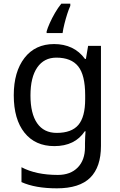

<svg xmlns="http://www.w3.org/2000/svg" viewBox="-20 -786 655 1046"><path d="M275 -546Q328 -546 370.5 -526Q413 -506 443 -465H448L460 -536H530V9Q530 124 471.5 182Q413 240 290 240Q172 240 97 206V125Q176 167 295 167Q364 167 403.5 126.5Q443 86 443 16V-5Q443 -17 444 -39.5Q445 -62 446 -71H442Q388 10 276 10Q172 10 113.5 -63Q55 -136 55 -267Q55 -395 113.5 -470.5Q172 -546 275 -546ZM287 -472Q220 -472 183 -418.5Q146 -365 146 -266Q146 -167 182.5 -114.5Q219 -62 289 -62Q370 -62 407 -105.5Q444 -149 444 -246V-267Q444 -377 406 -424.5Q368 -472 287 -472ZM363 -754Q355 -737 346.5 -710.5Q338 -684 331 -656Q324 -628 321 -606H234V-615Q239 -633 251 -660Q263 -687 279.5 -715.5Q296 -744 314 -766H363Z"/></svg>

Font: Noto Sans Elymaic
Style: Regular
Weight: 400
Designer: Morgane Pierson
Foundry: Google LLC
Version: Version 1.002; ttfautohint (v1.8.4.7-5d5b)